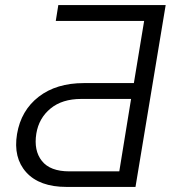

<svg xmlns="http://www.w3.org/2000/svg" viewBox="-20 -737 673 757"><path d="M514.2 0H242.5Q135.7 0 83.6 -57.5Q31.6 -115.1 47.2 -208.8Q62.9 -301.5 132.5 -355.5Q202.1 -409.4 310.7 -409.4H507.8L548.3 -654.5H199.9L209.9 -717H633.2ZM450.3 -61.4 496.8 -346.9H300.1Q225.1 -346.9 179.2 -309.1Q133.2 -271.3 123.2 -210.2Q112.6 -143.5 145.1 -102.5Q177.6 -61.4 253.2 -61.4Z"/></svg>

Font: Karasuma Gothic
Style: Light Italic
Weight: 300
Italic angle: 9.39998°
Designer: Rasmus Andersson / Ryoko Nishizuka
Foundry: rsms
Version: Version 1.00